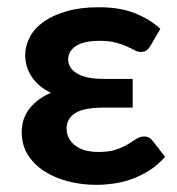

<svg xmlns="http://www.w3.org/2000/svg" viewBox="-20 -513 498 539"><path d="M402.3 -384.3Q395.5 -373.5 389.4 -370.4Q383.3 -367.2 375 -367.2Q366.7 -367.2 357.7 -372.1Q348.6 -377 335.7 -382.8Q322.8 -388.7 304.4 -393.6Q286.1 -398.4 259.8 -398.4Q215.8 -398.4 193.6 -384Q171.4 -369.6 171.4 -346.2Q171.4 -321.3 197 -306.4Q222.7 -291.5 270 -291.5H352.5V-210.9H270Q215.8 -210.9 191.4 -195.6Q167 -180.2 167 -152.3Q167 -124 190.2 -105.2Q213.4 -86.4 257.8 -86.4Q287.1 -86.4 306.4 -93.3Q325.7 -100.1 339.1 -108.2Q352.5 -116.2 362.8 -123Q373 -129.9 384.8 -129.9Q398.9 -129.9 407.7 -118.7L443.4 -72.8Q422.9 -49.3 398.7 -34.2Q374.5 -19 349.1 -10Q323.7 -1 298.6 2.4Q273.4 5.9 251 5.9Q209 5.9 171.1 -3.9Q133.3 -13.7 104.2 -32.5Q75.2 -51.3 58.1 -78.6Q41 -106 41 -141.6Q41 -181.2 63.5 -209Q85.9 -236.8 123 -252.4Q103.5 -261.7 89.8 -273.9Q76.2 -286.1 67.4 -300Q58.6 -314 54.7 -328.6Q50.8 -343.3 50.8 -357.9Q50.8 -384.8 64 -409.4Q77.1 -434.1 103.3 -452.4Q129.4 -470.7 168 -481.7Q206.5 -492.7 257.8 -492.7Q316.9 -492.7 358.9 -475.8Q400.9 -459 430.2 -432.1Z"/></svg>

Font: Carlito
Style: Bold
Weight: 700
Designer: Lukasz Dziedzic
Foundry: tyPoland Lukasz Dziedzic
Version: Version 1.104